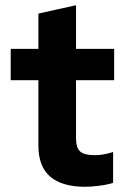

<svg xmlns="http://www.w3.org/2000/svg" viewBox="-20 -708 474 735"><path d="M127 -151V-401H21V-521H127V-656Q163 -664 199 -672Q235 -680 271 -688V-521H417V-401H271V-180Q271 -142 287 -128Q303 -114 341 -114Q361 -114 377 -117Q393 -120 413 -126V-8Q392 -1 360 3Q328 7 306 7Q218 7 172.5 -31.5Q127 -70 127 -151Z"/></svg>

Font: Rosa Sans
Style: Bold
Weight: 700
Designer: Pentagram / MCKL
Foundry: Pentagram / MCKL
Version: Version 1.005;September 16, 2019;FontCreator 11.5.0.2425 64-